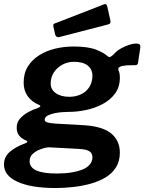

<svg xmlns="http://www.w3.org/2000/svg" viewBox="-58 -772 726 966"><path d="M221 174Q100 174 31 143Q-38 112 -38 56Q-38 16 -7 -9.5Q24 -35 67 -50Q77 -53 79 -58Q81 -63 71 -66Q49 -76 37.5 -91Q26 -106 26 -130Q26 -156 42.5 -175Q59 -194 83.5 -207.5Q108 -221 131 -228Q142 -232 144.5 -236.5Q147 -241 137 -245Q101 -260 81 -288.5Q61 -317 61 -356Q61 -404 82.5 -438Q104 -472 140 -494.5Q176 -517 220.5 -527.5Q265 -538 312 -538Q384 -538 424.5 -522.5Q465 -507 485 -488Q492 -482 501 -488Q510 -494 517 -502Q532 -518 552 -529Q572 -540 592 -546.5Q612 -553 626 -553Q637 -553 643 -549.5Q649 -546 648 -534L638 -466Q637 -452 632.5 -447.5Q628 -443 619 -444Q604 -444 588 -443.5Q572 -443 564 -441Q530 -437 539 -416Q542 -410 543.5 -401.5Q545 -393 545 -381Q545 -334 521 -301.5Q497 -269 458.5 -248.5Q420 -228 375 -218.5Q330 -209 287 -209Q279 -209 260 -208Q241 -207 219.5 -203Q198 -199 182.5 -191Q167 -183 167 -169Q167 -160 180.5 -156Q194 -152 223 -150L365 -142Q459 -136 502 -100Q545 -64 545 -4Q545 39 525.5 70Q506 101 472.5 121Q439 141 397 152.5Q355 164 309.5 169Q264 174 221 174ZM229 101Q269 101 302 95.5Q335 90 358 80.5Q381 71 394 55.5Q407 40 407 19Q407 -2 391 -11.5Q375 -21 337 -23L185 -31Q166 -29 144 -20.5Q122 -12 106.5 2.5Q91 17 91 39Q91 70 124.5 85.5Q158 101 229 101ZM291 -285Q322 -285 348.5 -297Q375 -309 391 -333.5Q407 -358 407 -392Q407 -423 383.5 -442Q360 -461 314 -461Q283 -461 256.5 -447Q230 -433 213.5 -408.5Q197 -384 197 -351Q197 -322 222.5 -303.5Q248 -285 291 -285ZM482 -738 497 -671Q499 -662 497 -656.5Q495 -651 482 -648L242 -586Q232 -583 226 -588Q220 -593 219 -601L211 -636Q208 -650 215 -653L465 -750Q470 -753 475 -750.5Q480 -748 482 -738Z"/></svg>

Font: Libre Franklin Thin
Style: Bold Italic
Weight: 700
Italic angle: -8°
Version: Version 3.000